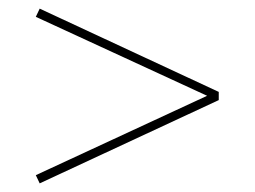

<svg xmlns="http://www.w3.org/2000/svg" viewBox="-20 -453 590 445"><path d="M72 -433 487 -240V-221L72 -28L63 -47L460 -231L63 -414Z"/></svg>

Font: EauTestText Extralight
Style: Italic
Weight: 250
Italic angle: -12°
Designer: Christian Thalmann (Catharsis Fonts)
Version: Version 0.001;PS 000.001;hotconv 1.0.88;makeotf.lib2.5.64775